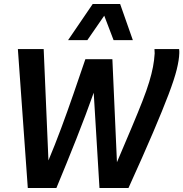

<svg xmlns="http://www.w3.org/2000/svg" viewBox="-20 -947 923 967"><path d="M627 0H481L452 -480Q413 -370 364.5 -247.5Q316 -125 264 0H120L70 -700H200L224 -139Q256 -215 288 -301Q320 -387 350.5 -475.5Q381 -564 410 -649H546L569 -130Q613 -233 644.5 -308Q676 -383 697.5 -438Q719 -493 731.5 -534.5Q744 -576 750.5 -610Q757 -644 759 -678Q759 -684 758.5 -689Q758 -694 758 -700H882Q883 -695 883 -689.5Q883 -684 883 -679Q882 -645 870 -596.5Q858 -548 829 -471.5Q800 -395 751 -280Q702 -165 627 0ZM323 -745 447 -927H585L649 -745H552L505 -868L420 -745Z"/></svg>

Font: Georama SemiBold
Style: Italic
Weight: 600
Italic angle: -9°
Designer: Jean-Baptiste Levee
Foundry: Production Type
Version: Version 1.000